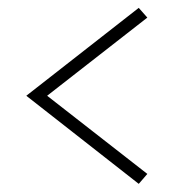

<svg xmlns="http://www.w3.org/2000/svg" viewBox="-20 -550 436 481"><path d="M327.6 -530.3 349.1 -505.9 98.1 -310.1 349.1 -114.3 327.6 -89.4 45.9 -310.1Z"/></svg>

Font: Estedad-FD ExtraLight
Style: Regular
Weight: 200
Designer: Amin Abedi
Version: Version 7.3